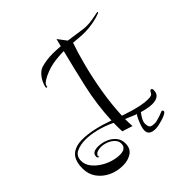

<svg xmlns="http://www.w3.org/2000/svg" viewBox="-252 -811 1139 1139"><g transform="rotate(-45 317.5 -241.0)"><path d="M139 164Q91 164 49.5 144.5Q8 125 -17.5 89.5Q-43 54 -43 8Q-43 -59 -11.5 -88Q20 -117 79 -117Q121 -117 173 -105.5Q225 -94 280 -74Q286 -205 314.5 -330Q343 -455 371 -565Q348 -565 324 -563Q300 -561 273 -556Q252 -552 224 -541.5Q196 -531 175.5 -518Q155 -505 153 -491Q153 -483 149 -483Q143 -483 143 -490Q146 -507 156 -527.5Q166 -548 182.5 -565Q199 -582 218 -588Q241 -595 266 -598Q291 -601 317 -601Q332 -601 347.5 -600Q363 -599 379 -598L391 -646L432 -592L544 -576Q551 -575 558 -574.5Q565 -574 572 -574Q598 -574 622.5 -578.5Q647 -583 667 -587Q669 -588 673 -588Q678 -588 678 -585Q678 -582 671 -579Q645 -569 609 -562Q573 -555 541 -555Q516 -555 492 -557Q468 -559 445 -561Q424 -502 402 -417.5Q380 -333 364 -238Q348 -143 344 -50Q369 -41 401 -31.5Q433 -22 464.5 -15.5Q496 -9 521 -9Q538 -9 548 -12Q556 -16 558 -19Q560 -22 561 -24Q568 -39 576 -39Q585 -39 585 -23Q585 5 567 17Q549 29 522 29Q495 29 462.5 21Q430 13 398.5 0.5Q367 -12 343 -23Q343 -7 343.5 8Q344 23 345 38L280 17Q279 -1 279 -19Q279 -37 279 -55Q226 -80 177.5 -91.5Q129 -103 91 -103Q47 -103 15 -87.5Q-17 -72 -17 -32Q-17 -2 1.5 23Q20 48 49 67Q78 86 110.5 96Q143 106 172 106Q197 106 210 96.5Q223 87 224 73Q228 49 212.5 31Q197 13 172.5 3Q148 -7 124 -7Q108 -7 95 -2.5Q82 2 74 16Q72 20 77 25Q79 27 74 27Q71 27 67.5 24Q64 21 64 14Q64 -6 78 -13.5Q92 -21 112 -21Q147 -21 176.5 -8.5Q206 4 224.5 26.5Q243 49 243 81Q243 124 213 144Q183 164 139 164ZM431 147Q376 147 376 107Q376 82 396 37Q417 -11 439 -11Q449 -8 449 0L428 29Q407 59 407 79Q407 104 417 113Q424 120 452 120Q465 120 498 109Q527 97 529 97Q539 97 539 107Q539 120 492 135Q452 147 431 147Z"/></g></svg>

Font: Festive
Style: Regular
Weight: 400
Designer: Robert E. Leuschke
Foundry: Robert E. Leuschke
Version: Version 1.101; ttfautohint (v1.8.3)